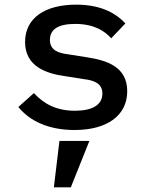

<svg xmlns="http://www.w3.org/2000/svg" viewBox="-20 -548 640 827"><path d="M212 259H285L365 59H236ZM301 12C442 12 528 -51 528 -155C528 -262 438 -288 356 -301L274 -314C231 -319 195 -332 195 -376C195 -422 231 -445 304 -445C385 -445 432 -414 459 -383L520 -447C473 -498 404 -528 308 -528C176 -528 88 -472 88 -367C88 -262 179 -231 260 -220L342 -207C386 -202 421 -188 421 -145C421 -94 374 -71 303 -71C226 -71 171 -98 126 -147L59 -87C108 -27 189 12 301 12Z"/></svg>

Font: IBM Mono Medium
Style: Regular
Weight: 500
Monospace: yes
Designer: Mike Abbink, Paul van der Laan, Pieter van Rosmalen
Foundry: Bold Monday
Version: Version 2.3